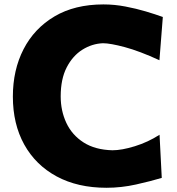

<svg xmlns="http://www.w3.org/2000/svg" viewBox="-20 -847 814 882"><path d="M469.2 15.6Q336.9 15.6 240.2 -36.6Q143.6 -88.9 91.3 -183.1Q39.1 -277.3 39.1 -403.3Q39.1 -525.4 88.1 -620.8Q137.2 -716.3 230.2 -771.5Q323.2 -826.7 455.1 -826.7Q505.9 -826.7 555.9 -817.1Q606 -807.6 650.1 -794.4Q694.3 -781.2 728 -769L712.4 -570.3Q621.1 -612.3 553.7 -630.4Q486.3 -648.4 453.1 -648.4Q402.8 -646.5 358.4 -618.7Q314 -590.8 286.4 -537.4Q258.8 -483.9 258.8 -404.3Q258.8 -337.9 284.9 -282.2Q311 -226.6 364 -192.6Q417 -158.7 496.6 -156.7Q539.6 -156.7 599.6 -175.3Q659.7 -193.8 712.9 -228L723.1 -29.8Q672.4 -14.6 605 0.5Q537.6 15.6 469.2 15.6Z"/></svg>

Font: Pinar DS1 ExtraBold
Style: Regular
Weight: 800
Designer: Amin Abedi
Version: Version 3.000